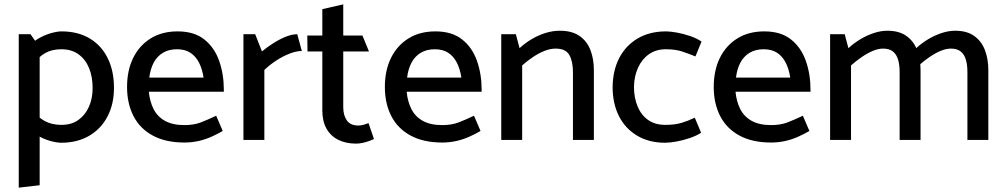

<svg xmlns="http://www.w3.org/2000/svg" viewBox="-20 -642 4611 881"><path d="M162 208V-425L120 -485H66V219ZM126 -343Q157 -381 187.5 -398.5Q218 -416 262 -416Q308 -416 340 -393Q372 -370 388.5 -330Q405 -290 405 -238Q405 -190 388 -152Q371 -114 339.5 -91.5Q308 -69 262 -69Q219 -69 186.5 -86Q154 -103 123 -142L95 -74Q117 -42 148 -23Q179 -4 210 4.5Q241 13 261 13Q334 13 388.5 -18.5Q443 -50 473 -107Q503 -164 503 -239Q503 -317 474 -375.5Q445 -434 391 -466Q337 -498 262 -498Q242 -498 211 -489Q180 -480 149.5 -461Q119 -442 97 -412Z M1007 -221V-231Q1007 -302 985.5 -363Q964 -424 917.5 -461Q871 -498 795 -498Q723 -498 671 -465.5Q619 -433 591 -376Q563 -319 563 -243Q563 -167 592.5 -109.5Q622 -52 681 -20Q740 12 826 12Q860 12 891 5Q922 -2 950 -14.5Q978 -27 1002 -41L972 -111Q932 -92 900.5 -80Q869 -68 826 -68Q772 -68 737 -87.5Q702 -107 684.5 -142Q667 -177 663 -221ZM665 -286Q670 -326 685.5 -355Q701 -384 728 -400Q755 -416 792 -416Q829 -416 853.5 -400Q878 -384 893 -355Q908 -326 914 -286Z M1193 0V-321Q1217 -344 1246.5 -363.5Q1276 -383 1307.5 -395.5Q1339 -408 1365 -408L1344 -485Q1318 -485 1287.5 -472Q1257 -459 1229 -440.5Q1201 -422 1182 -406L1151 -485H1097V0Z M1643 -479H1555V-622L1459 -600V-479H1390L1391 -406H1459V-135Q1459 -86 1478 -52Q1497 -18 1532 -0.5Q1567 17 1614 17Q1629 17 1644.5 13.5Q1660 10 1674 5Q1688 0 1696 -4L1671 -77Q1661 -73 1648.5 -69.5Q1636 -66 1624 -66Q1588 -66 1571.5 -89.5Q1555 -113 1555 -150V-406H1673Z M2190 -221V-231Q2190 -302 2168.5 -363Q2147 -424 2100.5 -461Q2054 -498 1978 -498Q1906 -498 1854 -465.5Q1802 -433 1774 -376Q1746 -319 1746 -243Q1746 -167 1775.5 -109.5Q1805 -52 1864 -20Q1923 12 2009 12Q2043 12 2074 5Q2105 -2 2133 -14.5Q2161 -27 2185 -41L2155 -111Q2115 -92 2083.5 -80Q2052 -68 2009 -68Q1955 -68 1920 -87.5Q1885 -107 1867.5 -142Q1850 -177 1846 -221ZM1848 -286Q1853 -326 1868.5 -355Q1884 -384 1911 -400Q1938 -416 1975 -416Q2012 -416 2036.5 -400Q2061 -384 2076 -355Q2091 -326 2097 -286Z M2376 0V-342Q2400 -363 2426 -380.5Q2452 -398 2478.5 -408.5Q2505 -419 2529 -419Q2576 -419 2592.5 -389.5Q2609 -360 2609 -311V0H2705V-320Q2705 -372 2689 -413Q2673 -454 2638.5 -477.5Q2604 -501 2549 -501Q2516 -501 2482.5 -490.5Q2449 -480 2419 -462Q2389 -444 2364 -421L2347 -485H2280V0Z M3168 -102Q3137 -87 3106.5 -78Q3076 -69 3032 -69Q2986 -69 2954 -91.5Q2922 -114 2905.5 -154Q2889 -194 2889 -244Q2890 -292 2907.5 -331Q2925 -370 2957.5 -393Q2990 -416 3035 -416Q3078 -416 3109 -406Q3140 -396 3171 -383L3199 -451Q3178 -466 3147 -476.5Q3116 -487 3086 -492.5Q3056 -498 3036 -498Q2961 -498 2906 -465.5Q2851 -433 2821.5 -376Q2792 -319 2791 -243Q2791 -167 2820 -109.5Q2849 -52 2903.5 -19.5Q2958 13 3032 13Q3053 13 3083.5 7.5Q3114 2 3145 -8.5Q3176 -19 3197 -33Z M3699 -221V-231Q3699 -302 3677.5 -363Q3656 -424 3609.5 -461Q3563 -498 3487 -498Q3415 -498 3363 -465.5Q3311 -433 3283 -376Q3255 -319 3255 -243Q3255 -167 3284.5 -109.5Q3314 -52 3373 -20Q3432 12 3518 12Q3552 12 3583 5Q3614 -2 3642 -14.5Q3670 -27 3694 -41L3664 -111Q3624 -92 3592.5 -80Q3561 -68 3518 -68Q3464 -68 3429 -87.5Q3394 -107 3376.5 -142Q3359 -177 3355 -221ZM3357 -286Q3362 -326 3377.5 -355Q3393 -384 3420 -400Q3447 -416 3484 -416Q3521 -416 3545.5 -400Q3570 -384 3585 -355Q3600 -326 3606 -286Z M3885 0V-342Q3909 -363 3934.5 -380.5Q3960 -398 3985 -408.5Q4010 -419 4032 -419Q4061 -419 4077.5 -405.5Q4094 -392 4101 -368Q4108 -344 4108 -311V0H4204V-320Q4204 -372 4188 -413Q4172 -454 4138.5 -477.5Q4105 -501 4052 -501Q4022 -501 3990 -490.5Q3958 -480 3928 -462Q3898 -444 3873 -421L3856 -485H3789V0ZM4196 -342Q4220 -363 4245.5 -380.5Q4271 -398 4296 -408.5Q4321 -419 4343 -419Q4372 -419 4388.5 -405.5Q4405 -392 4412 -368Q4419 -344 4419 -311V0H4515V-320Q4515 -372 4499 -413Q4483 -454 4449.5 -477.5Q4416 -501 4363 -501Q4333 -501 4301 -490.5Q4269 -480 4239 -462Q4209 -444 4184 -421Z"/></svg>

Font: Catamaran Medium
Style: Regular
Weight: 500
Designer: Pria Ravichandran
Version: Version 2.000